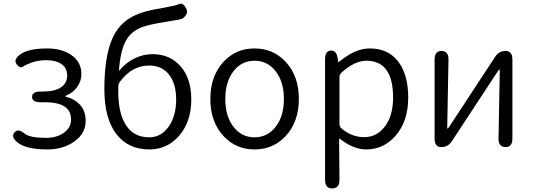

<svg xmlns="http://www.w3.org/2000/svg" viewBox="-20 -826 2992 1078"><path d="M246 13Q126 13 77 -27Q40 -58 61 -82Q81 -107 118 -76Q147 -52 239 -52Q298 -52 338.5 -80.5Q379 -109 379 -155Q379 -252 233 -252H208Q160 -252 160 -282Q160 -312 208 -312H220Q287 -312 322 -335.5Q357 -359 357 -401.5Q357 -444 325.5 -466Q294 -488 241 -488Q195 -488 158 -475Q127 -464 109.5 -452Q92 -440 73 -466Q54 -492 93 -520Q138 -554 245 -554Q326 -554 379 -518Q437 -479 437 -410Q437 -370 413 -337.5Q389 -305 356 -292Q347 -288 347 -285.5Q347 -283 355 -281Q398 -271 428 -239Q461 -203 461 -148Q461 -77 398 -32Q335 13 246 13Z M819 13Q698 13 632 -75Q566 -163 566 -325Q566 -504 608 -603Q645 -692 724 -733Q785 -765 881 -779Q904 -783 927 -788L948 -792Q969 -796 988 -804Q1008 -812 1025 -779Q1042 -747 1003 -721Q997 -717 921 -705Q816 -689 776 -673Q716 -650 687 -598Q656 -541 648 -432Q648 -427 651 -431Q685 -473 734.5 -497.5Q784 -522 836 -522Q934 -522 994 -453.5Q1054 -385 1054 -268Q1054 -142 985 -63Q918 13 819 13ZM818 -55Q884 -55 926.5 -114.5Q969 -174 969 -268Q969 -355 929.5 -406.5Q890 -458 817 -458Q721 -458 654 -368Q644 -355 644 -339V-311Q644 -189 688 -122Q732 -55 818 -55Z M1236 -61Q1161 -141 1161 -270.5Q1161 -400 1236 -480Q1305 -554 1409 -554Q1513 -554 1583 -480Q1658 -400 1658 -270.5Q1658 -141 1583 -61Q1513 13 1409 13Q1305 13 1236 -61ZM1290.5 -114.5Q1336 -55 1409 -55Q1482 -55 1528 -114.5Q1574 -174 1574 -270Q1574 -366 1528 -425.5Q1482 -485 1409 -485Q1336 -485 1290.5 -425.5Q1245 -366 1245 -270Q1245 -174 1290.5 -114.5Z M1845 232Q1805 232 1805 184V-493Q1805 -540 1838 -542Q1870 -544 1876 -497L1878 -483Q1879 -477 1880.5 -477Q1882 -477 1894 -487Q1978 -554 2056 -554Q2160 -554 2216 -480Q2272 -406 2272 -279Q2272 -145 2201 -64Q2134 13 2036 13Q1964 13 1888 -47Q1884 -50 1884 -45L1886 184Q1886 232 1845 232ZM2187 -278Q2187 -485 2037 -485Q1970 -485 1896 -417Q1886 -407 1886 -393V-129Q1886 -115 1896 -106Q1954 -56 2025 -56Q2096 -56 2141.5 -116.5Q2187 -177 2187 -278Z M2458 0Q2420 0 2420 -48V-492Q2420 -540 2459 -540Q2499 -539 2498 -491L2491 -109Q2491 -104 2493 -104Q2495 -104 2502 -114L2760 -507Q2781 -540 2819 -540Q2857 -540 2857 -492V-48Q2857 0 2818 0Q2778 -1 2779 -49L2786 -431Q2786 -436 2784 -436Q2782 -436 2775 -426L2517 -33Q2495 0 2458 0Z"/></svg>

Font: Resource Han Rounded KR Normal
Style: Regular
Weight: 350
Designer: Cyano Hao (round all glyphs); Ryoko NISHIZUKA 西塚涼子 (kana, bopomofo & ideographs); Paul D. Hunt (Latin, Greek & Cyrillic)
Foundry: Cyano Hao
Version: 0.990